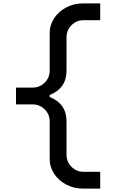

<svg xmlns="http://www.w3.org/2000/svg" viewBox="-20 -920 690 1140"><path d="M275 25V-200Q275 -241 245.5 -270.5Q216 -300 175 -300H75V-400H175Q216 -400 245.5 -429.5Q275 -459 275 -500V-725Q275 -772 302 -812.5Q329 -853 374.5 -876.5Q420 -900 475 -900H575V-800H475Q434 -800 404.5 -770.5Q375 -741 375 -700V-500Q375 -396 275 -356V-344Q375 -304 375 -200V0Q375 41 404.5 70.5Q434 100 475 100H575V200H475Q420 200 374.5 176.5Q329 153 302 112.5Q275 72 275 25Z"/></svg>

Font: Monoikos Medium
Style: Regular
Weight: 500
Designer: Brian Krent
Version: Version 0.088